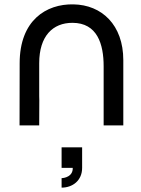

<svg xmlns="http://www.w3.org/2000/svg" viewBox="-20 -574 644 879"><path d="M454.5 -270.5V0H544.5V-298.5C544.5 -460 446 -552 316 -554C191.5 -556.5 70 -481 70 -284.5L69.5 0H159.5L160 -115.5L159.5 -133.5V-284.5C159.5 -409.5 222 -469.5 311.5 -469.5C425.5 -469.5 454.5 -372 454.5 -270.5ZM262 285C312 285 356 253 356 194.5V100.5H262V194.5H313C314.5 234 275 241.5 262 241.5Z"/></svg>

Font: Eudonet Medium
Style: Regular
Weight: 500
Designer: Mikhail Sharanda
Foundry: Mikhail Sharanda
Version: Version 4.503;Glyphs 3.1.2 (3151)